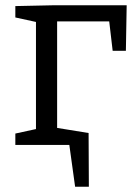

<svg xmlns="http://www.w3.org/2000/svg" viewBox="-20 -548 515 726"><path d="M459 -528 456 -356H406L393 -467H196V-60L296 -43V0H38V-43L116 -60V-465L38 -482V-525L178 -528ZM155 -71 315 -45 316 158H264L242 -1L173 0Z"/></svg>

Font: Bitter
Style: Regular
Weight: 400
Designer: Sol Matas, and Bitter project Authors
Foundry: Sol Matas
Version: Version 2.001